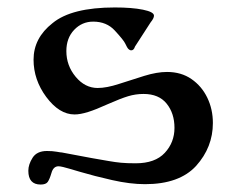

<svg xmlns="http://www.w3.org/2000/svg" viewBox="-20 -482 614 515"><path d="M428 -289Q466 -289 493.5 -270Q521 -251 536 -220Q551 -189 551 -152Q551 -87 506 -37Q461 12 369 12Q329 12 280.5 1Q232 -10 195 -21Q158 -32 149.5 -34Q141 -36 137 -36Q123 -36 118 -18Q113 -1 108 6Q103 13 89 13Q56 13 56 -24Q56 -41 67.5 -59Q79 -77 106 -77Q121 -77 132 -75Q143 -73 146 -73L226 -58Q255 -53 272 -50Q289 -47 304.5 -45.5Q320 -44 344 -44Q396 -44 422 -72Q448 -100 448 -139Q448 -178 427 -204Q406 -230 365 -230Q344 -230 324 -224Q304 -218 270 -203Q237 -188 216 -181.5Q195 -175 180 -175Q139 -175 104 -222Q70 -268 70 -322Q70 -380 121 -420Q172 -462 288 -462Q334 -462 363.5 -456Q393 -450 393 -440Q393 -433 384 -422Q374 -406 363 -389.5Q352 -373 342 -357Q339 -347 332 -347Q328 -347 324.5 -350.5Q321 -354 316 -365Q312 -374 288 -400Q266 -424 230 -424Q200 -424 179 -402Q158 -380 158 -345Q158 -306 183 -276Q208 -246 242 -246Q266 -246 299.5 -257Q333 -268 367 -278.5Q401 -289 428 -289Z"/></svg>

Font: Pochaevsk
Style: Regular
Weight: 400
Version: Version 1.210; ttfautohint (v1.8.4.7-5d5b)